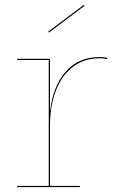

<svg xmlns="http://www.w3.org/2000/svg" viewBox="-20 -764 480 784"><path d="M418 -528V-523Q403 -526 386 -526Q325 -526 279.5 -492.5Q234 -459 209 -396Q184 -333 184 -247V-5H306V0H50V-5H179V-519H50V-524H184V-313H185Q196 -411 248 -471Q300 -531 386 -531Q403 -531 418 -528ZM325 -740 180 -631 177 -635 322 -744Z"/></svg>

Font: Hepta Slab Hairline
Style: Regular
Weight: 400
Designer: Michael LaGattuta
Foundry: Michael LaGattuta
Version: Version 1.100; ttfautohint (v1.8) -l 8 -r 50 -G 200 -x 14 -D